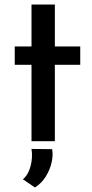

<svg xmlns="http://www.w3.org/2000/svg" viewBox="-20 -623 406 847"><path d="M119 -603H222V-418H334V-337H222V0H119V-337H45V-418H119ZM134 204 81 168Q105 148 115 109.5Q125 71 119 34L210 35Q215 62 207.5 94.5Q200 127 181.5 156.5Q163 186 134 204Z"/></svg>

Font: Josefin Sans Medium
Style: Regular
Weight: 500
Designer: Santiago Orozco
Foundry: Typemade
Version: Version 2.001